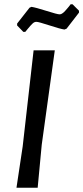

<svg xmlns="http://www.w3.org/2000/svg" viewBox="-20 -877 389 897"><path d="M319 -857 349 -827V-818L291 -743L281 -739Q261 -742 210.5 -758.5Q160 -775 150 -775Q145 -775 140.5 -773Q136 -771 130.5 -765.5Q125 -760 121 -755.5Q117 -751 110 -742.5Q103 -734 98 -728H89L60 -758V-767L118 -841L127 -845Q147 -842 197.5 -826Q248 -810 258 -810Q262 -810 265 -811Q268 -812 272 -815Q276 -818 279 -820.5Q282 -823 286.5 -828.5Q291 -834 293.5 -836.5Q296 -839 302 -846.5Q308 -854 310 -857ZM236 -642 175 -201 156 0H57L86 -193L137 -642Z"/></svg>

Font: Alegreya Sans Medium
Style: Italic
Weight: 500
Italic angle: -7°
Designer: Juan Pablo del Peral
Foundry: Huerta Tipografica
Version: Version 2.007